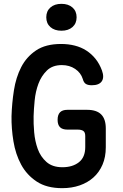

<svg xmlns="http://www.w3.org/2000/svg" viewBox="-20 -970 640 1000"><path d="M424 -261Q424 -281 414 -288Q404 -295 384 -295H331Q305 -295 292.5 -307.5Q280 -320 280 -346Q280 -372 292.5 -385Q305 -398 331 -398H434Q483 -398 507 -374Q531 -350 531 -301V-203Q531 -152 514 -112.5Q497 -73 467 -46Q437 -19 395.5 -4.5Q354 10 304 10Q223 10 171 -24.5Q119 -59 90 -113Q61 -167 50 -234Q39 -301 40 -365Q42 -432 52.5 -499.5Q63 -567 90.5 -620.5Q118 -674 168 -707.5Q218 -741 298 -741Q336 -741 369.5 -732.5Q403 -724 430 -706.5Q457 -689 477.5 -663.5Q498 -638 511 -603Q524 -567 510 -546.5Q496 -526 458 -526Q438 -526 427 -533Q416 -540 411 -559Q401 -591 371.5 -611Q342 -631 302 -631Q253 -631 224 -602.5Q195 -574 180 -533.5Q165 -493 160.5 -446.5Q156 -400 155 -365Q154 -327 158 -281Q162 -235 176.5 -194.5Q191 -154 222 -126.5Q253 -99 305 -99Q358 -99 391 -125Q424 -151 424 -204ZM300 -810Q264 -810 242.5 -829Q221 -848 221 -880Q221 -912 242.5 -931Q264 -950 300 -950Q336 -950 357.5 -931Q379 -912 379 -880Q379 -848 357.5 -829Q336 -810 300 -810Z"/></svg>

Font: Maple Mono NL SemiBold
Style: Regular
Weight: 600
Monospace: yes
Designer: subframe7536
Version: Version 7.000